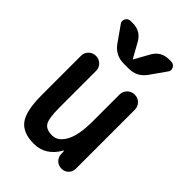

<svg xmlns="http://www.w3.org/2000/svg" viewBox="-229 -857 957 957"><g transform="rotate(45 250.0 -378.0)"><path d="M377.9 -764.6H392.6Q410.2 -764.6 418.9 -749Q427.7 -733.4 417 -718.8L358.4 -635.7Q325.2 -589.8 267.6 -589.8H232.4Q175.8 -589.8 141.6 -635.7L83 -718.8Q72.3 -732.4 80.6 -748.5Q88.9 -764.6 107.4 -764.6H122.1Q178.7 -764.6 206.1 -714.8L249 -637.7H250H251L293.9 -714.8Q321.3 -764.6 377.9 -764.6ZM198.2 9.8Q121.1 9.8 87.9 -34.2Q54.7 -78.1 54.7 -190.4V-466.8Q54.7 -489.3 70.3 -504.4Q85.9 -519.5 107.9 -519.5Q129.9 -519.5 145.5 -504.4Q161.1 -489.3 161.1 -466.8V-209Q161.1 -131.8 176.3 -107.9Q191.4 -84 233.4 -84Q274.4 -84 300.8 -132.3Q327.1 -180.7 327.1 -276.4V-465.8Q327.1 -488.3 342.8 -503.9Q358.4 -519.5 381.3 -519.5Q404.3 -519.5 419.4 -503.9Q434.6 -488.3 434.6 -465.8V-50.8Q434.6 -29.3 419.9 -14.6Q405.3 0 383.8 0Q361.3 0 346.7 -14.6Q332 -29.3 331.1 -50.8L330.1 -71.3Q330.1 -72.3 329.1 -72.3Q327.1 -72.3 327.1 -71.3Q281.2 9.8 198.2 9.8Z"/></g></svg>

Font: Rounded Mgen+ 2m medium
Style: Regular
Weight: 500
Designer: [Source Han Sans]
Ryoko NISHIZUKA  (kana & ideographs); Paul D. Hunt (Latin, Greek & Cyrillic); Wenlong ZHANG  (bopomofo
Version: Version 1.059.20150602